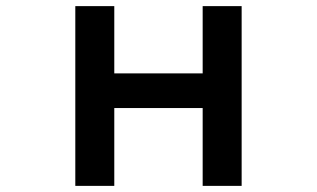

<svg xmlns="http://www.w3.org/2000/svg" viewBox="-20 -585 1040 630"><path d="M227.1 -564.9H355V-344.2H645V-564.9H772.9V24.9H645V-230.5H355V24.9H227.1Z"/></svg>

Font: BIZ UDGothic
Style: Bold
Weight: 700
Monospace: yes
Designer: TypeBank Co., Ltd.
Foundry: Morisawa Inc.
Version: Version 1.05